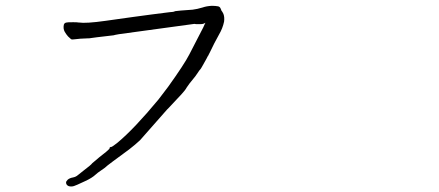

<svg xmlns="http://www.w3.org/2000/svg" viewBox="-20 -661 1540 674"><path d="M218.8 -533.2Q211.9 -541 207 -549.8Q201.2 -560.5 204.1 -574.2Q206.1 -581.1 213.9 -582Q215.8 -583 237.3 -583Q251 -583 255.9 -582H256.8Q281.2 -578.1 350.6 -587.9Q419.9 -597.7 448.2 -601.6Q476.6 -605.5 513.7 -610.4Q550.8 -615.2 575.2 -618.2L595.7 -620.1L587.9 -621.1Q608.4 -624 656.2 -627Q671.9 -628.9 691.4 -634.8Q705.1 -639.6 723.6 -640.6Q736.3 -640.6 746.1 -638.7Q752.9 -636.7 754.9 -629.9Q757.8 -624 757.8 -622.1H758.8Q763.7 -614.3 764.6 -611.3Q768.6 -600.6 766.6 -585Q761.7 -561.5 749 -540Q730.5 -506.8 718.8 -481.4Q711.9 -467.8 710.9 -465.8V-464.8H710Q708 -460 692.4 -432.6Q684.6 -418 681.6 -416V-415H680.7Q668.9 -397.5 666 -393.6Q656.2 -380.9 645.5 -368.2Q632.8 -350.6 631.8 -348.1Q630.9 -345.7 616.2 -329.1Q613.3 -326.2 600.1 -312Q586.9 -297.9 573.2 -283.2Q570.3 -280.3 566.4 -276.4Q491.2 -190.4 471.7 -168.9Q455.1 -153.3 433.6 -136.7Q360.4 -83 357.4 -80.1Q349.6 -72.3 335.9 -63.5Q321.3 -53.7 315.4 -47.9Q302.7 -36.1 279.3 -25.4Q244.1 -8.8 239.3 -7.8Q229.5 -4.9 220.7 -7.8Q211.9 -11.7 211.9 -20.5Q211.9 -24.4 217.8 -30.3Q224.6 -36.1 236.3 -38.1Q246.1 -40 252.9 -45.9Q260.7 -51.8 272.5 -61.5Q299.8 -82 303.7 -87.9Q306.6 -90.8 329.1 -109.4Q340.8 -118.2 352.5 -127.9Q363.3 -137.7 364.3 -138.7V-139.6Q364.3 -145.5 372.1 -145.5Q375 -146.5 392.6 -160.2Q451.2 -209 536.1 -311.5L570.3 -356.4Q627 -435.5 644.5 -469.7Q653.3 -486.3 693.4 -564.5Q695.3 -569.3 698.2 -575.2L701.2 -581.1L695.3 -578.1Q691.4 -576.2 681.6 -576.2Q670.9 -576.2 669.9 -576.2H668.9Q663.1 -578.1 655.3 -576.2L397.5 -541Q380.9 -538.1 378.9 -537.1Q302.7 -528.3 298.8 -527.3Q296.9 -526.4 288.1 -526.4Q257.8 -525.4 245.1 -523.4Q233.4 -521.5 229.5 -523.4Q225.6 -526.4 218.8 -533.2ZM218.8 -533.2ZM245.1 -523.4ZM272.5 -61.5ZM252.9 -45.9ZM723.6 -640.6ZM691.4 -634.8Z"/></svg>

Font: ToneOZ-Zhuyin-Tsuipita-TC
Style: Regular
Weight: 400
Designer: ÂÆ£ÂøóÂáåJeffrey Xuan(jeffreyx@gmail.com, ToneOZ.com) ÈòøÂù§(cjkFonts)
Foundry: ToneOZ
Version: Version 0.240710